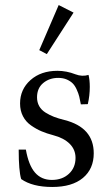

<svg xmlns="http://www.w3.org/2000/svg" viewBox="-20 -726 443 757"><path d="M164.6 -512.7 134.8 -528.3 211.4 -706.1 270 -676.3ZM63.5 -20Q53.7 -52.2 53.7 -136.2H82Q92.8 -74.7 117.9 -45.7Q143.1 -16.6 184.6 -16.6Q225.6 -16.6 251.7 -40.8Q277.8 -64.9 277.8 -103.5Q277.8 -136.2 254.6 -159.2Q231.4 -182.1 189.9 -192.9Q164.1 -199.7 143.8 -208.3Q123.5 -216.8 102.8 -231.2Q82 -245.6 70.6 -267.6Q59.1 -289.6 59.1 -317.9Q59.1 -373.5 100.1 -410.2Q141.1 -446.8 206.5 -446.8Q242.2 -446.8 277.3 -433.1Q304.2 -422.9 329.1 -430.7Q334 -410.6 334 -383.3Q334 -349.1 326.2 -315.4L298.8 -314.5Q295.4 -333 292.5 -345Q289.6 -356.9 282.7 -372.3Q275.9 -387.7 267.1 -396.7Q258.3 -405.8 243.7 -412.4Q229 -418.9 209.5 -418.9Q174.8 -418.9 150.4 -398.7Q126 -378.4 126 -342.3Q126 -322.8 134.5 -307.6Q143.1 -292.5 159.4 -282.2Q175.8 -272 192.9 -265.4Q210 -258.8 233.9 -252.9Q349.6 -223.6 349.6 -121.6Q349.6 -60.1 306.9 -24.4Q264.2 11.2 186 11.2Q107.9 11.2 63.5 -20Z"/></svg>

Font: Elstob
Style: Regular
Weight: 400
Designer: Peter S. Baker
Version: Version 1.015